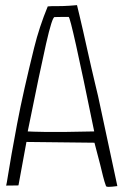

<svg xmlns="http://www.w3.org/2000/svg" viewBox="-20 -725 477 748"><path d="M280 -705Q247 -702 226.5 -701.5Q206 -701 197.5 -701Q189 -701 181 -701Q173 -701 166 -700Q133 -620 113 -539Q93 -458 76 -383Q59 -308 46.5 -241.5Q34 -175 25 -124Q16 -73 11 -41Q6 -9 4 -2Q44 -2 47.5 -2.5Q51 -3 52 -3Q63 -64 67.5 -87.5Q72 -111 83 -172L348 -169Q365 -106 370.5 -83Q376 -60 381.5 -38Q387 -16 393 0H394Q391 6 437 0V-1L362 -351Q358 -368 351 -397Q344 -426 336 -461Q328 -496 319.5 -534Q311 -572 303.5 -605.5Q296 -639 289.5 -665.5Q283 -692 280 -705ZM88 -213Q136 -451 159.5 -554.5Q183 -658 192.5 -658.5Q202 -659 220.5 -659Q239 -659 247.5 -659Q256 -659 347 -213Q215 -210 157.5 -211Q100 -212 88 -213Z"/></svg>

Font: Londrina Solid Thin
Style: Regular
Weight: 250
Designer: Marcelo Magalhaes
Foundry: Marcelo Magalhães
Version: Version 1.002